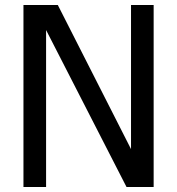

<svg xmlns="http://www.w3.org/2000/svg" viewBox="-20 -747 707 767"><path d="M593.8 -727.1H503.4V-151.4L210.9 -727.1H73.7V0H164.1V-627L485.4 0H593.8Z"/></svg>

Font: SG Kara SemiBold
Style: Regular
Weight: 400
Designer: Damoon Khanjanzadeh
Version: Version 1.000